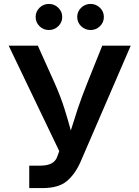

<svg xmlns="http://www.w3.org/2000/svg" viewBox="-20 -961 712 981"><path d="M129.4 0V-114.7H186.5Q256.8 -114.7 272.5 -160.6L282.7 -189L24.4 -727.5H173.3L259.8 -535.2Q290 -466.8 308.8 -407.2Q327.6 -347.7 341.8 -294.4Q357.4 -345.7 377.4 -405.8Q397.5 -465.8 425.3 -535.2L502.4 -727.5H647.9L391.6 -134.3Q363.3 -70.3 321 -35.2Q278.8 0 196.8 0ZM230 -807.6Q201.7 -807.6 181.9 -827.1Q162.1 -846.7 162.1 -874.5Q162.1 -901.9 181.9 -921.4Q201.7 -940.9 230 -940.9Q257.8 -940.9 277.8 -921.4Q297.9 -901.9 297.9 -874.5Q297.9 -846.7 277.8 -827.1Q257.8 -807.6 230 -807.6ZM442.9 -807.6Q414.6 -807.6 394.5 -827.1Q374.5 -846.7 374.5 -874.5Q374.5 -901.9 394.5 -921.4Q414.6 -940.9 442.9 -940.9Q470.7 -940.9 490.7 -921.4Q510.7 -901.9 510.7 -874.5Q510.7 -846.7 490.7 -827.1Q470.7 -807.6 442.9 -807.6Z"/></svg>

Font: Inter-SemiBold
Style: Regular
Weight: 600
Designer: Rasmus Andersson
Foundry: rsms
Version: Version 4.000;git-a52131595